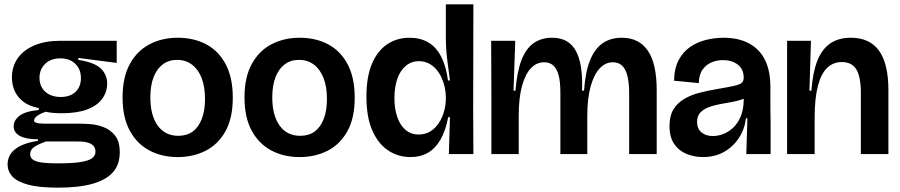

<svg xmlns="http://www.w3.org/2000/svg" viewBox="-20 -710 4150 885"><path d="M247 155Q159 155 108.5 141Q58 127 36.5 103Q15 79 15 48Q15 5 50 -22.5Q85 -50 155 -61V-68Q100 -68 71.5 -83.5Q43 -99 43 -128Q43 -155 69.5 -176Q96 -197 159 -203V-212Q99 -223 67 -260.5Q35 -298 35 -354Q35 -404 62 -442Q89 -480 139 -501Q189 -522 257 -522H518V-420L341 -443V-434Q417 -422 445.5 -393.5Q474 -365 474 -325Q474 -286 451 -254.5Q428 -223 381.5 -205.5Q335 -188 265 -188Q245 -188 226 -189.5Q207 -191 191 -195Q162 -185 149.5 -174.5Q137 -164 137 -155Q137 -149 144 -145.5Q151 -142 162.5 -141Q174 -140 187 -140H346Q364 -140 395 -138Q426 -136 457.5 -124Q489 -112 510.5 -85Q532 -58 532 -8Q532 48 501 83.5Q470 119 407 137Q344 155 247 155ZM244 43Q316 43 354 36.5Q392 30 406 18Q420 6 420 -10Q420 -28 410.5 -38Q401 -48 385.5 -52.5Q370 -57 353.5 -57.5Q337 -58 324 -58H192Q151 -43 135 -30.5Q119 -18 119 0Q119 19 135 28Q151 37 179 40Q207 43 244 43ZM260 -263Q303 -263 328 -286.5Q353 -310 353 -350Q353 -391 327 -416Q301 -441 258 -441Q214 -441 188 -415.5Q162 -390 162 -351Q162 -325 174 -305Q186 -285 208 -274Q230 -263 260 -263Z M799 14Q726 14 668.5 -16.5Q611 -47 578 -108Q545 -169 545 -261Q545 -354 578.5 -415Q612 -476 669.5 -506Q727 -536 799 -536Q874 -536 931 -505.5Q988 -475 1020.5 -413.5Q1053 -352 1053 -260Q1053 -166 1019.5 -105.5Q986 -45 928.5 -15.5Q871 14 799 14ZM802 -84Q841 -84 868 -103.5Q895 -123 910 -161.5Q925 -200 925 -253Q925 -310 909.5 -350Q894 -390 865 -412Q836 -434 796 -434Q758 -434 730.5 -413.5Q703 -393 688 -354.5Q673 -316 673 -262Q673 -178 707 -131Q741 -84 802 -84Z M1361 14Q1288 14 1230.5 -16.5Q1173 -47 1140 -108Q1107 -169 1107 -261Q1107 -354 1140.5 -415Q1174 -476 1231.5 -506Q1289 -536 1361 -536Q1436 -536 1493 -505.5Q1550 -475 1582.5 -413.5Q1615 -352 1615 -260Q1615 -166 1581.5 -105.5Q1548 -45 1490.5 -15.5Q1433 14 1361 14ZM1364 -84Q1403 -84 1430 -103.5Q1457 -123 1472 -161.5Q1487 -200 1487 -253Q1487 -310 1471.5 -350Q1456 -390 1427 -412Q1398 -434 1358 -434Q1320 -434 1292.5 -413.5Q1265 -393 1250 -354.5Q1235 -316 1235 -262Q1235 -178 1269 -131Q1303 -84 1364 -84Z M1872 14Q1816 14 1770 -16Q1724 -46 1696.5 -107.5Q1669 -169 1669 -265Q1669 -355 1694 -415Q1719 -475 1764 -505.5Q1809 -536 1868 -536Q1917 -536 1953.5 -515Q1990 -494 2013 -450Q2036 -406 2045 -339H2054Q2049 -380 2044 -415Q2039 -450 2037 -480.5Q2035 -511 2035 -538V-690H2162L2161 -207L2162 0H2049L2054 -170H2046Q2034 -108 2011 -67.5Q1988 -27 1953.5 -6.5Q1919 14 1872 14ZM1910 -90Q1940 -90 1963 -104Q1986 -118 2002 -142Q2018 -166 2026.5 -195.5Q2035 -225 2035 -256V-263Q2035 -286 2029.5 -310Q2024 -334 2014 -355Q2004 -376 1989 -392.5Q1974 -409 1954.5 -418.5Q1935 -428 1911 -428Q1876 -428 1850 -406Q1824 -384 1811 -345.5Q1798 -307 1798 -257Q1798 -209 1811 -171Q1824 -133 1849 -111.5Q1874 -90 1910 -90Z M2245 0V-262L2244 -522H2355L2347 -292H2356Q2363 -379 2383.5 -432.5Q2404 -486 2439.5 -511Q2475 -536 2524 -536Q2576 -536 2607 -509.5Q2638 -483 2652 -429.5Q2666 -376 2663 -292H2672Q2678 -378 2699.5 -431.5Q2721 -485 2757.5 -510.5Q2794 -536 2846 -536Q2886 -536 2916 -521Q2946 -506 2966.5 -476Q2987 -446 2997 -400Q3007 -354 3007 -293V0H2880V-279Q2880 -328 2872 -360Q2864 -392 2847.5 -407.5Q2831 -423 2805 -423Q2770 -423 2743.5 -394Q2717 -365 2702 -310Q2687 -255 2687 -176V0H2563V-284Q2563 -332 2555 -362.5Q2547 -393 2530.5 -408Q2514 -423 2488 -423Q2454 -423 2428 -396.5Q2402 -370 2386.5 -315Q2371 -260 2371 -176V0Z M3220 14Q3180 14 3144.5 -0.5Q3109 -15 3087.5 -46.5Q3066 -78 3066 -129Q3066 -176 3084 -205.5Q3102 -235 3133 -253.5Q3164 -272 3202.5 -282Q3241 -292 3282 -299Q3336 -308 3363 -314Q3390 -320 3399 -328.5Q3408 -337 3408 -352Q3408 -391 3381 -412Q3354 -433 3312 -433Q3286 -433 3261 -423Q3236 -413 3219 -390Q3202 -367 3201 -327L3087 -338Q3088 -395 3108.5 -433.5Q3129 -472 3162.5 -494.5Q3196 -517 3236 -526.5Q3276 -536 3315 -536Q3384 -536 3432.5 -510Q3481 -484 3506 -434Q3531 -384 3531 -309V-213Q3532 -178 3532 -142Q3532 -106 3532 -70.5Q3532 -35 3532 0H3420Q3421 -41 3422.5 -81Q3424 -121 3425 -165H3418Q3413 -116 3386.5 -75Q3360 -34 3317.5 -10Q3275 14 3220 14ZM3266 -83Q3290 -83 3314.5 -92.5Q3339 -102 3360 -122Q3381 -142 3394 -173Q3407 -204 3408 -246V-270L3435 -275Q3425 -261 3403.5 -253Q3382 -245 3354.5 -240Q3327 -235 3299 -230Q3271 -225 3247 -216Q3223 -207 3208 -191Q3193 -175 3193 -148Q3193 -117 3213 -100Q3233 -83 3266 -83Z M3608 0V-272V-522H3718L3711 -292H3720Q3726 -375 3747 -429Q3768 -483 3806.5 -509.5Q3845 -536 3902 -536Q3989 -536 4032 -476Q4075 -416 4075 -294V0H3948V-282Q3948 -355 3927.5 -389.5Q3907 -424 3860 -424Q3821 -424 3793 -397.5Q3765 -371 3750 -314Q3735 -257 3735 -166V0Z"/></svg>

Font: Bricolage Grotesque 96pt ExtraBold 96pt SemiBold
Style: Regular
Weight: 600
Version: Version 1.001;gftools[0.9.33.dev8+g029e19f]